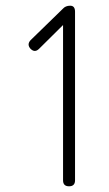

<svg xmlns="http://www.w3.org/2000/svg" viewBox="-20 -653 383 673"><path d="M222 0Q201 0 201 -21V-590L225 -589L117 -482Q109.5 -474.5 102 -474.5Q94.5 -474.5 87 -482Q73.5 -497 87 -512L200 -622Q209.5 -633 226 -633Q243 -633 243 -612V-21Q243 0 222 0Z"/></svg>

Font: Jura Light Light
Style: Regular
Weight: 300
Version: Version 5.106